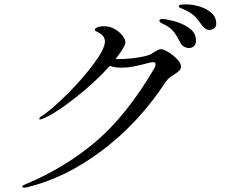

<svg xmlns="http://www.w3.org/2000/svg" viewBox="-20 -855 1040 871"><path d="M961 -747Q961 -733 951 -726Q941 -719 930 -719Q921 -719 911.5 -725Q902 -731 895 -742Q877 -768 862.5 -782Q848 -796 821 -809Q814 -812 806 -815.5Q798 -819 794.5 -821Q791 -823 791 -827Q791 -832 800 -833.5Q809 -835 828 -835Q851 -835 882 -826.5Q913 -818 937 -798.5Q961 -779 961 -747ZM869 -671Q869 -654 859.5 -645.5Q850 -637 837 -637Q827 -637 815.5 -643Q804 -649 798 -662Q783 -692 768 -711Q753 -730 727 -743Q725 -744 717.5 -747.5Q710 -751 706.5 -754.5Q703 -758 703 -761Q703 -769 717 -769Q729 -769 766.5 -760Q804 -751 836.5 -729Q869 -707 869 -671ZM801 -554Q801 -542 793.5 -534.5Q786 -527 770 -517Q756 -508 747.5 -501Q739 -494 732 -484Q611 -299 444 -173Q277 -47 101 -5Q96 -4 90 -4Q81 -4 81 -9Q81 -13 95 -19Q275 -94 415 -213Q555 -332 680 -545Q686 -556 686 -563Q686 -573 674 -573Q669 -573 660 -571Q610 -558 584 -553Q558 -548 532 -548Q502 -548 478 -556Q412 -482 320 -410Q228 -338 175 -317Q165 -313 162 -313Q158 -313 158 -316Q158 -319 161.5 -322.5Q165 -326 172 -330Q218 -361 286.5 -429.5Q355 -498 405.5 -566Q456 -634 456 -667Q456 -695 420 -711Q410 -715 410 -720Q410 -726 419 -730Q432 -736 453 -736Q478 -736 500 -723.5Q522 -711 535.5 -693.5Q549 -676 549 -663Q549 -654 539 -637Q529 -619 504 -587H519Q560 -587 605 -594Q650 -601 666 -610Q674 -615 683.5 -621Q693 -627 699 -629.5Q705 -632 711 -632Q722 -632 744 -618.5Q766 -605 783.5 -586.5Q801 -568 801 -554Z"/></svg>

Font: Shippori Mincho
Style: Regular
Weight: 400
Designer: FONTDASU
Foundry: FONTDASU / Google Inc. / but / Adobe
Version: Version 3.110; ttfautohint (v1.8.3)